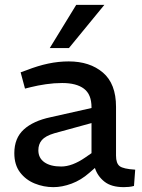

<svg xmlns="http://www.w3.org/2000/svg" viewBox="-20 -764 586 791"><path d="M200 7Q160 7 123 -8Q86 -23 62.5 -54Q39 -85 39 -133Q39 -195 78 -230.5Q117 -266 188 -281L357 -319V-322Q357 -375 326 -398.5Q295 -422 236 -422Q203 -422 169 -417Q135 -412 107 -405L83 -399L65 -466L90 -475Q136 -493 178.5 -502Q221 -511 263 -511Q350 -511 404 -465Q458 -419 458 -324V-123Q458 -91 473 -79.5Q488 -68 537 -65L532 2Q522 5 510.5 6Q499 7 490 7Q439 7 410.5 -15.5Q382 -38 371 -72L348 -52Q314 -22 275 -7.5Q236 7 200 7ZM232 -78Q255 -78 280 -87.5Q305 -97 331 -115L357 -133V-257L204 -215Q167 -204 152.5 -187Q138 -170 138 -145Q138 -113 163 -95.5Q188 -78 232 -78ZM185 -566 294 -744H410L264 -566Z"/></svg>

Font: REM Medium
Style: Regular
Weight: 400
Version: Version 1.005;gftools[0.9.28]